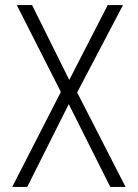

<svg xmlns="http://www.w3.org/2000/svg" viewBox="-20 -734 540 754"><path d="M28 0 219 -373 46 -714H106L252 -420L403 -714H463L283 -371L473 0H413L250 -325L87 0Z"/></svg>

Font: Noto Sans Mono ExtraCondensed Light
Style: Regular
Weight: 300
Width: 2
Designer: Monotype Design Team
Foundry: Monotype Imaging Inc.
Version: Version 2.014; ttfautohint (v1.8.4.7-5d5b)